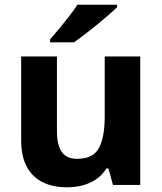

<svg xmlns="http://www.w3.org/2000/svg" viewBox="-20 -786 690 816"><path d="M576 -546V0H460L441 -70H432Q415 -42 388.5 -24Q362 -6 330.5 2Q299 10 264 10Q206 10 162.5 -11Q119 -32 94.5 -76Q70 -120 70 -190V-546H222V-228Q222 -170 242.5 -140.5Q263 -111 308 -111Q376 -111 400.5 -157Q425 -203 425 -290V-546ZM478 -766V-756Q464 -742 440.5 -721.5Q417 -701 390.5 -679.5Q364 -658 338.5 -638.5Q313 -619 294 -606H193V-619Q210 -638 231.5 -664Q253 -690 274 -717Q295 -744 309 -766Z"/></svg>

Font: Noto Sans Cherokee
Style: Regular
Weight: 400
Designer: Monotype Design Team
Foundry: Monotype Imaging Inc.
Version: Version 2.001